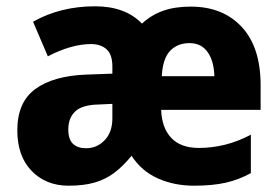

<svg xmlns="http://www.w3.org/2000/svg" viewBox="-20 -580 886 610"><path d="M586 -559Q688 -559 748 -494.5Q808 -430 808 -309V-231H492Q494 -174 524 -142Q554 -110 612 -110Q653 -110 694 -120Q735 -130 777 -152V-30Q739 -9 697 0.5Q655 10 596 10Q534 10 482 -13Q430 -36 398 -85Q370 -51 342.5 -30.5Q315 -10 280.5 0Q246 10 198 10Q126 10 80.5 -37Q35 -84 35 -166Q35 -255 92 -297Q149 -339 254 -343L337 -346V-369Q337 -407 318.5 -423.5Q300 -440 269 -440Q238 -440 203 -430Q168 -420 132 -401L85 -511Q172 -560 282 -560Q378 -560 431 -505Q460 -532 497.5 -545.5Q535 -559 586 -559ZM582 -443Q544 -443 520.5 -418.5Q497 -394 494 -338H661Q660 -385 640 -414Q620 -443 582 -443ZM294 -248Q241 -247 219 -226Q197 -205 197 -169Q197 -137 212 -123Q227 -109 253 -109Q288 -109 312.5 -134.5Q337 -160 337 -204V-250Z"/></svg>

Font: Noto Sans Arabic SemCond ExtBd
Style: Regular
Weight: 800
Width: 4
Designer: Monotype Design Team, Nadine Chahine, Nizar Qandah and Khaled Hosny
Foundry: Monotype Imaging Inc.
Version: Version 2.012; ttfautohint (v1.8.4.7-5d5b)